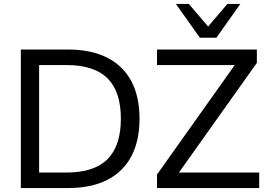

<svg xmlns="http://www.w3.org/2000/svg" viewBox="-20 -957 1374 977"><path d="M86 0V-705H325Q443 -705 524.5 -664Q606 -623 648 -544.5Q690 -466 690 -353Q690 -240 648 -161Q606 -82 524.5 -41Q443 0 325 0ZM179 -79H318Q459 -79 527 -147Q595 -215 595 -353Q595 -491 527 -558.5Q459 -626 318 -626H179ZM779 0V-69L1198 -659V-626H779V-705H1287V-637L867 -46V-79H1299V0ZM997 -765 875 -937H941L1039 -822L1137 -937H1203L1081 -765Z"/></svg>

Font: Mulish ExtraLight Medium
Style: Regular
Weight: 500
Version: Version 3.603